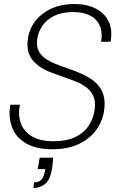

<svg xmlns="http://www.w3.org/2000/svg" viewBox="-20 -732 590 957"><path d="M241 12Q163 12 112.5 -16Q62 -44 41.5 -94Q21 -144 31 -210H79Q69 -159 84 -117.5Q99 -76 140 -52Q181 -28 247 -28Q311 -28 354.5 -48.5Q398 -69 422.5 -106Q447 -143 452 -189Q457 -227 445.5 -252.5Q434 -278 411.5 -295.5Q389 -313 359.5 -325Q330 -337 297.5 -348Q265 -359 234 -371Q172 -395 141.5 -433.5Q111 -472 118 -530Q123 -582 153 -623Q183 -664 233.5 -688Q284 -712 352 -712Q412 -712 456 -690Q500 -668 521 -626Q542 -584 531 -524H484Q492 -574 476 -607Q460 -640 426 -656Q392 -672 345 -672Q290 -672 251.5 -653.5Q213 -635 191.5 -604Q170 -573 165 -534Q161 -502 172 -479.5Q183 -457 204.5 -441.5Q226 -426 255.5 -414Q285 -402 317.5 -391Q350 -380 383 -366Q410 -354 433.5 -338.5Q457 -323 473.5 -302Q490 -281 497 -253.5Q504 -226 500 -190Q494 -133 461.5 -87Q429 -41 373.5 -14.5Q318 12 241 12ZM146 205 150 177Q175 177 187 163Q199 149 203 124L206 111H168L178 54H245Q244 70 242.5 84Q241 98 239 112Q229 166 204 185.5Q179 205 146 205Z"/></svg>

Font: DM Sans 28pt ExtraLight
Style: Italic
Weight: 250
Italic angle: -10°
Version: Version 4.004;gftools[0.9.30]